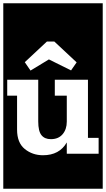

<svg xmlns="http://www.w3.org/2000/svg" viewBox="-30 -937 646 1170"><path d="M-10 213V-917H596V213ZM403 -508 437 -557 301 -684H256L121 -558L156 -507L268 -575ZM377 0H571V-97H506V-451H304V-354H377V-196Q377 -149 351.5 -119Q326 -89 280 -89Q242 -89 222.5 -113.5Q203 -138 203 -197V-451H14V-354H74V-147Q74 -67 121 -29Q168 9 232 9Q332 9 377 -69Z"/></svg>

Font: Zilla Slab Highlight
Style: Bold
Weight: 700
Designer: Typotheque Type Foundry
Foundry: Typotheque type foundry
Version: Version 1.1; 2017; ttfautohint (v1.6)